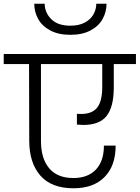

<svg xmlns="http://www.w3.org/2000/svg" viewBox="-49 -1030 750 1031"><path d="M364 -419Q372 -418 386 -418Q446 -418 473 -452.5Q500 -487 500 -562V-686H171V-273Q171 -179 215 -126.5Q259 -74 345 -74Q423 -74 466 -119.5Q509 -165 509 -248H572Q572 -140 512.5 -79.5Q453 -19 346 -19Q227 -19 167.5 -87.5Q108 -156 108 -275L107 -686H-29V-740H681V-686H562V-561Q562 -457 524 -408Q486 -359 398 -359Q388 -359 364 -361ZM523 -1010Q523 -966 502 -928Q481 -890 437 -866.5Q393 -843 329 -843Q265 -843 221 -866.5Q177 -890 156 -928Q135 -966 135 -1010H191Q191 -963 226 -927.5Q261 -892 329 -892Q375 -892 406.5 -909Q438 -926 453 -953Q468 -980 468 -1010Z"/></svg>

Font: A Bank Premium Light
Style: Regular
Weight: 300
Designer: Ninad Kale (Devanagari), Jonny Pinhorn (Latin), Htun Naung (Myanmar)
Foundry: Indian Type Foundry
Version: 4.004